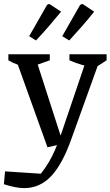

<svg xmlns="http://www.w3.org/2000/svg" viewBox="-47 -765 568 987"><path d="M-27 182 -21 116 163 128Q188 96 205 67Q222 38 236 5.5Q250 -27 265 -69L403 -476H473L320 -51Q274 79 216 140.5Q158 202 77 202Q54 202 27.5 196.5Q1 191 -27 182ZM197 -8 29 -476H133L278 -26ZM101 -417Q73 -422 46.5 -431.5Q20 -441 -4 -455V-486H209V-455ZM442 -417Q408 -422 374.5 -431.5Q341 -441 310 -455V-486H501V-455ZM103 -579 195 -740 206 -745 267 -705Q236 -667 204 -630Q172 -593 138 -557ZM273 -579 365 -740 377 -745 437 -705Q407 -667 374.5 -630Q342 -593 309 -557Z"/></svg>

Font: Piazzolla 24pt Medium
Style: Regular
Weight: 500
Designer: Juan Pablo del Peral
Foundry: Huerta Tipografica
Version: Version 2.005